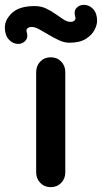

<svg xmlns="http://www.w3.org/2000/svg" viewBox="-91 -771 420 791"><path d="M178 -474V-61Q178 -35 161 -17.5Q144 0 118 0Q92 0 75 -17.5Q58 -35 58 -61V-474Q58 -500 75 -517.5Q92 -535 118 -535Q144 -535 161 -517.5Q178 -500 178 -474ZM-16 -590Q-38 -590 -54.5 -608Q-71 -626 -71 -658Q-71 -690 -41 -718Q-11 -746 52 -746Q78 -746 99 -736Q120 -726 137.5 -713.5Q155 -701 170.5 -691Q186 -681 199 -681Q210 -681 216 -686.5Q222 -692 219 -702Q212 -725 224 -738Q236 -751 254 -751Q277 -751 293 -733.5Q309 -716 309 -685Q309 -668 298 -647Q287 -626 262 -610.5Q237 -595 195 -595Q174 -595 152.5 -605Q131 -615 110 -627.5Q89 -640 71 -650Q53 -660 39 -660Q29 -660 22.5 -654.5Q16 -649 19 -639Q26 -617 14 -603.5Q2 -590 -16 -590Z"/></svg>

Font: Quicksand Variable Light
Style: Regular
Weight: 300
Designer: Andrew Paglinawan
Foundry: Andrew Paglinawan
Version: Version 3.004